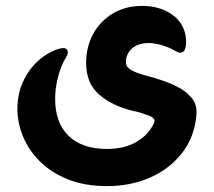

<svg xmlns="http://www.w3.org/2000/svg" viewBox="-20 -417 724 651"><path d="M343 214Q267 214 210 191Q153 168 115 130Q77 92 58 45.5Q39 -1 39 -48Q39 -97 57.5 -138.5Q76 -180 108 -209.5Q140 -239 178 -251Q190 -254 194 -254Q210 -254 210 -238Q210 -234 207.5 -229.5Q205 -225 203 -221Q187 -195 177 -157Q167 -119 167 -81Q167 -1 212.5 43.5Q258 88 343 88Q401 88 442 64.5Q483 41 502 1Q507 -10 499 -17Q491 -24 476 -28Q466 -32 456 -35Q446 -38 431 -41Q360 -58 316 -96.5Q272 -135 272 -204Q272 -258 296 -302Q320 -346 363 -371.5Q406 -397 462 -397Q503 -397 535 -383.5Q567 -370 586 -347Q611 -316 611 -276Q611 -260 607 -249.5Q603 -239 591 -238Q585 -238 573 -245Q557 -255 531 -263Q505 -271 485 -271Q448 -271 427.5 -252.5Q407 -234 407 -206Q407 -190 425 -179.5Q443 -169 474 -161Q502 -154 531 -144Q560 -134 581 -123Q609 -109 629 -86Q649 -63 646 -28Q640 47 597.5 101.5Q555 156 489 185Q423 214 343 214Z"/></svg>

Font: Zain Black
Style: Regular
Weight: 900
Designer: Zain,Boutros
Foundry: Mobile Telecommunications Company (Zain), 2024
Version: Version 1.50; ttfautohint (v1.8.4)